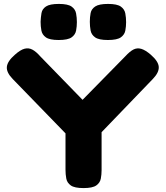

<svg xmlns="http://www.w3.org/2000/svg" viewBox="-20 -948 844 979"><path d="M749 -669Q788 -635 789.5 -606.5Q791 -578 759 -545L498 -274V-80Q498 -58 494 -37Q490 -16 471 -2.5Q452 11 406 11Q360 11 341 -2.5Q322 -16 318 -37.5Q314 -59 314 -82V-268L45 -545Q12 -579 15 -607.5Q18 -636 56 -669Q84 -694 105 -699.5Q126 -705 145 -695Q164 -685 185 -661L401 -439L619 -661Q642 -686 660.5 -695.5Q679 -705 700 -699Q721 -693 749 -669ZM530 -744Q484 -744 465 -757.5Q446 -771 442 -792.5Q438 -814 438 -837Q438 -860 442 -881Q446 -902 465.5 -915Q485 -928 531 -928Q577 -928 596 -914.5Q615 -901 619 -879.5Q623 -858 623 -835Q623 -813 619 -792Q615 -771 596 -757.5Q577 -744 530 -744ZM279 -744Q233 -744 214 -757.5Q195 -771 191 -792.5Q187 -814 187 -837Q188 -860 191.5 -881Q195 -902 214.5 -915Q234 -928 280 -928Q326 -928 345 -914.5Q364 -901 368 -879.5Q372 -858 372 -835Q372 -813 368 -792Q364 -771 345 -757.5Q326 -744 279 -744Z"/></svg>

Font: Fredoka SemiExpanded
Style: Bold
Weight: 700
Width: 6
Designer: Ben Nathan
Foundry: Milena B. Brandão, Ben Nathan
Version: Version 2.001